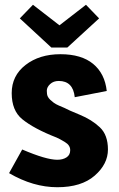

<svg xmlns="http://www.w3.org/2000/svg" viewBox="-20 -772 497 804"><path d="M427 -391 293 -365Q286 -433 226 -433Q204 -433 190 -420Q176 -407 176 -392Q176 -377 179.5 -369Q183 -361 190.5 -354Q198 -347 205.5 -341.5Q213 -336 226.5 -330Q240 -324 250 -320Q264 -312 314 -291.5Q364 -271 398 -239Q432 -207 432 -146Q432 -85 376.5 -36.5Q321 12 220 12Q119 12 18 -47L73 -146Q173 -103 220 -103Q243 -103 258.5 -113Q274 -123 274 -143Q274 -164 252 -177Q229 -191 217 -196Q122 -233 73 -273Q29 -309 29 -382Q29 -455 87 -500Q145 -545 233 -545Q321 -545 370 -504.5Q419 -464 427 -391ZM395 -695 262 -573H195L63 -695L118 -752L229 -666L340 -752Z"/></svg>

Font: Magra
Style: Bold
Weight: 600
Designer: Viviana Monsalve
Foundry: Viviana Monsalve
Version: Version 1.001